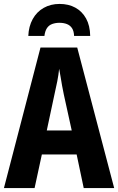

<svg xmlns="http://www.w3.org/2000/svg" viewBox="-20 -957 601 977"><path d="M406 0 370 -171H193L156 0H0L186 -715H373L561 0ZM305 -475Q300 -498 296 -520.5Q292 -543 288.5 -565Q285 -587 281 -607Q278 -577 271.5 -543.5Q265 -510 257 -476L218 -293H345ZM283 -937Q329 -937 363.5 -918Q398 -899 418 -863Q438 -827 439 -774H357Q356 -799 346.5 -813.5Q337 -828 320.5 -834.5Q304 -841 282 -841Q263 -841 246 -835Q229 -829 219 -814Q209 -799 206 -774H124Q126 -823 146.5 -860Q167 -897 202.5 -917Q238 -937 283 -937Z"/></svg>

Font: Noto Sans Display Condensed
Style: Bold
Weight: 700
Width: 3
Designer: Monotype Design Team
Foundry: Monotype Imaging Inc.
Version: Version 2.003